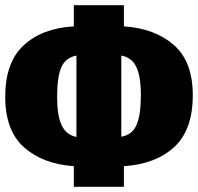

<svg xmlns="http://www.w3.org/2000/svg" viewBox="-20 -716 759 736"><path d="M455 -79V0H263V-79Q145 -87 72.5 -151Q0 -215 0 -345Q0 -477 71 -542.5Q142 -608 263 -615V-696H455V-615Q574 -607 646.5 -543.5Q719 -480 719 -351Q719 -218 648 -152.5Q577 -87 455 -79ZM520 -351Q520 -423 502.5 -459.5Q485 -496 445 -503V-192Q487 -199 503.5 -237.5Q520 -276 520 -351ZM273 -191V-503Q231 -495 215 -458Q199 -421 199 -345Q199 -272 216.5 -235.5Q234 -199 273 -191Z"/></svg>

Font: Fira Sans Extra Condensed Black
Style: Regular
Weight: 900
Width: 1
Designer: Carrois Corporate & Edenspiekermann AG
Foundry: Carrois Corporate GbR & Edenspiekermann AG
Version: Version 4.203